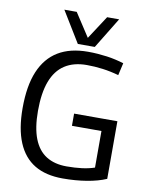

<svg xmlns="http://www.w3.org/2000/svg" viewBox="-99 -989 830 1070"><g transform="rotate(10 316.0 -454.0)"><path d="M43 -338Q43 -464 77.5 -546Q112 -628 179.5 -669Q247 -710 348 -710Q376 -710 403 -708Q430 -706 455.5 -702.5Q481 -699 505 -693.5Q529 -688 552 -681L536 -611Q490 -624 444.5 -630Q399 -636 354 -636Q280 -636 230 -603.5Q180 -571 155 -505Q130 -439 130 -337Q130 -242 154 -180.5Q178 -119 225 -89.5Q272 -60 340 -60Q387 -60 426.5 -65Q466 -70 498 -81V-288H331V-357H576V-31Q530 -11 466.5 -0.5Q403 10 331 10Q235 10 171.5 -28Q108 -66 75.5 -143.5Q43 -221 43 -338ZM487 -918 380 -743H284L177 -918H247L333 -786L419 -918Z"/></g></svg>

Font: Georama ExtraCondensed Thin
Style: Regular
Weight: 400
Version: Version 1.001